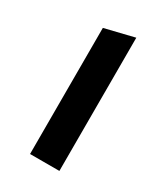

<svg xmlns="http://www.w3.org/2000/svg" viewBox="-135 -847 545 629"><g transform="rotate(30 137.5 -533.0)"><path d="M82 -281V-758L193 -785V-281Z"/></g></svg>

Font: Alatsi
Style: Regular
Weight: 400
Designer: Spyros Zevelakis, Eben Sorkin
Foundry: www.sorkintype.com
Version: Version 1.008; ttfautohint (v1.8.4.7-5d5b)